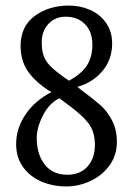

<svg xmlns="http://www.w3.org/2000/svg" viewBox="-20 -658 478 690"><path d="M383 -502Q383 -444 348 -402.5Q313 -361 258 -346L269 -337Q317 -301 340.5 -280.5Q364 -260 382 -226.5Q400 -193 400 -148Q400 -100 373.5 -63.5Q347 -27 305 -7.5Q263 12 218 12Q170 12 129 -5.5Q88 -23 63 -57.5Q38 -92 38 -140Q38 -197 72 -247Q106 -297 165 -327L153 -334Q101 -369 77.5 -406Q54 -443 54 -493Q54 -563 104.5 -600.5Q155 -638 228 -638Q268 -638 303.5 -622.5Q339 -607 361 -576Q383 -545 383 -502ZM130 -507Q130 -476 137 -457Q144 -438 160 -421.5Q176 -405 209 -381L228 -368Q275 -394 293.5 -424.5Q312 -455 312 -497Q312 -544 285.5 -571Q259 -598 216 -598Q178 -598 154 -572Q130 -546 130 -507ZM112 -162Q112 -104 140.5 -67Q169 -30 222 -30Q268 -30 294.5 -59.5Q321 -89 321 -137Q321 -185 298 -215Q275 -245 224 -282L193 -305Q156 -286 134 -242.5Q112 -199 112 -162Z"/></svg>

Font: Gupter
Style: Regular
Weight: 400
Designer: Octavio Pardo
Version: Version 1.000